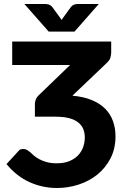

<svg xmlns="http://www.w3.org/2000/svg" viewBox="-20 -933 634 960"><path d="M342 -454.5Q399 -449.5 440 -432.2Q481 -415 507 -388.2Q533 -361.5 545.2 -326.5Q557.5 -291.5 557.5 -252Q557.5 -189.5 532.5 -141.2Q507.5 -93 466.5 -60Q425.5 -27 372.8 -10Q320 7 264.5 7Q193.5 7 128.8 -21.8Q64 -50.5 12.5 -112.5L71.5 -177Q78.5 -185.5 85.2 -186.8Q92 -188 96.5 -188Q104 -188 111 -185.2Q118 -182.5 131.5 -171.5Q139 -164 150.2 -154.5Q161.5 -145 177.5 -136.5Q193.5 -128 214.8 -122.2Q236 -116.5 263.5 -116.5Q299.5 -116.5 325.8 -127Q352 -137.5 369.5 -155.5Q387 -173.5 395.5 -197Q404 -220.5 404 -246Q404 -269 396.2 -288Q388.5 -307 371.2 -320.8Q354 -334.5 326.2 -342Q298.5 -349.5 258.5 -349.5H154.5V-413Q154.5 -423.5 159 -435.5Q163.5 -447.5 175.5 -458.5L330.5 -608H41V-725.5H536V-670.5Q536 -659 532.2 -645.5Q528.5 -632 514 -618.5ZM474 -913 352.5 -775H223.5L102 -913H202Q206 -913 211 -912.8Q216 -912.5 221.5 -911Q227 -909.5 232.2 -906.2Q237.5 -903 242 -897L280 -845Q282.5 -842 284.2 -839Q286 -836 288 -833Q290 -836 291.8 -839Q293.5 -842 296 -845L333.5 -896.5Q338 -902.5 343.2 -906Q348.5 -909.5 354 -911Q359.5 -912.5 364.8 -912.8Q370 -913 374 -913Z"/></svg>

Font: Lato 2
Style: Regular
Weight: 800
Designer: Lukasz Dziedzic with Adam Twardoch and Botio Nikoltchev
Foundry: tyPoland Lukasz Dziedzic
Version: Version 2.015; 2015-08-06; http://www.latofonts.com/